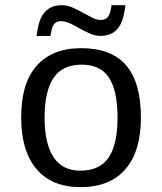

<svg xmlns="http://www.w3.org/2000/svg" viewBox="-20 -728 640 757"><path d="M535.6 -264.6Q535.6 -131.3 474.4 -60.8Q413.1 9.8 297.4 9.8Q184.1 9.8 123.8 -61.5Q63.5 -132.8 63.5 -264.6Q63.5 -400.9 125.2 -469.5Q187 -538.1 300.3 -538.1Q419.4 -538.1 477.5 -470.2Q535.6 -402.3 535.6 -264.6ZM443.4 -264.6Q443.4 -369.6 409.9 -421.4Q376.5 -473.1 301.8 -473.1Q226.1 -473.1 190.9 -420.4Q155.8 -367.7 155.8 -264.6Q155.8 -162.1 190.9 -108.6Q226.1 -55.2 296.4 -55.2Q374 -55.2 408.7 -107.4Q443.4 -159.7 443.4 -264.6ZM376 -586.4Q355.5 -586.4 335 -595.5Q314.5 -604.5 294.9 -615.5Q275.4 -626.5 256.6 -635.5Q237.8 -644.5 220.7 -644.5Q208.5 -644.5 201.2 -639.9Q193.8 -635.3 189 -626.5Q184.1 -617.7 178.7 -586.4H124.5Q129.9 -633.3 141.4 -657.2Q152.8 -681.2 172.9 -694.3Q192.9 -707.5 223.6 -707.5Q245.1 -707.5 265.6 -698.5Q286.1 -689.5 305.7 -678.5Q325.2 -667.5 343.3 -658.4Q361.3 -649.4 377.4 -649.4Q395.5 -649.4 405.3 -660.9Q415 -672.4 419.9 -707.5H474.6Q466.8 -640.1 442.6 -613.3Q418.5 -586.4 376 -586.4Z"/></svg>

Font: Courier New
Style: Regular
Weight: 400
Designer: Steve Matteson
Foundry: Ascender Corporation
Version: Version 2.00.3